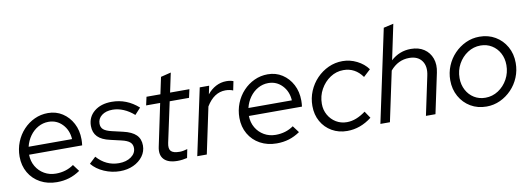

<svg xmlns="http://www.w3.org/2000/svg" viewBox="-57 -1067 3947 1428"><g transform="rotate(-10 1916.5 -353.5)"><path d="M280 9Q210 9 155 -21Q100 -51 69 -104.5Q38 -158 38 -226Q38 -284 58.5 -335.5Q79 -387 115.5 -426Q152 -465 199.5 -487Q247 -509 301 -509Q362 -509 410 -478Q458 -447 486 -394Q514 -341 514 -273Q514 -252 511 -228H110Q111 -178 134 -139Q157 -100 196 -77.5Q235 -55 283 -55Q360 -55 418 -96L456 -45Q415 -17 372 -4Q329 9 280 9ZM117 -287H445Q441 -355 398.5 -399.5Q356 -444 294 -444Q252 -444 215.5 -423.5Q179 -403 153.5 -367.5Q128 -332 117 -287Z M756 10Q695 10 637 -15Q579 -40 544 -83L592 -128Q661 -50 758 -50Q814 -50 850.5 -76Q887 -102 887 -142Q887 -170 868 -186.5Q849 -203 806 -213L724 -232Q660 -246 630 -277Q600 -308 600 -358Q600 -426 650.5 -467.5Q701 -509 783 -509Q896 -509 984 -430L940 -382Q903 -415 861.5 -432.5Q820 -450 779 -450Q728 -450 697 -426Q666 -402 666 -364Q666 -336 684.5 -320Q703 -304 746 -294L828 -275Q894 -260 925 -229.5Q956 -199 956 -149Q956 -104 929.5 -68Q903 -32 858 -11Q813 10 756 10Z M1190 9Q1120 9 1088.5 -24.5Q1057 -58 1070 -119L1137 -438H1031L1045 -501H1150L1177 -628L1254 -647L1223 -501H1369L1355 -438H1209L1144 -135Q1135 -92 1152 -73.5Q1169 -55 1218 -55Q1242 -55 1276 -65L1263 0Q1247 4 1227.5 6.5Q1208 9 1190 9Z M1340 0 1447 -501H1518L1505 -438Q1533 -473 1570 -492.5Q1607 -512 1649 -512Q1680 -512 1702 -503L1688 -435Q1678 -440 1662 -443Q1646 -446 1631 -446Q1544 -446 1486 -350L1412 0Z M1940 9Q1870 9 1815 -21Q1760 -51 1729 -104.5Q1698 -158 1698 -226Q1698 -284 1718.5 -335.5Q1739 -387 1775.5 -426Q1812 -465 1859.5 -487Q1907 -509 1961 -509Q2022 -509 2070 -478Q2118 -447 2146 -394Q2174 -341 2174 -273Q2174 -252 2171 -228H1770Q1771 -178 1794 -139Q1817 -100 1856 -77.5Q1895 -55 1943 -55Q2020 -55 2078 -96L2116 -45Q2075 -17 2032 -4Q1989 9 1940 9ZM1777 -287H2105Q2101 -355 2058.5 -399.5Q2016 -444 1954 -444Q1912 -444 1875.5 -423.5Q1839 -403 1813.5 -367.5Q1788 -332 1777 -287Z M2472 9Q2408 9 2357 -20.5Q2306 -50 2277 -101.5Q2248 -153 2248 -219Q2248 -278 2270 -330.5Q2292 -383 2330.5 -423Q2369 -463 2419 -486Q2469 -509 2526 -509Q2582 -509 2634 -483Q2686 -457 2717 -414L2664 -365Q2609 -442 2521 -442Q2467 -442 2421.5 -412Q2376 -382 2348 -332Q2320 -282 2320 -222Q2320 -176 2341.5 -138Q2363 -100 2399.5 -78Q2436 -56 2481 -56Q2517 -56 2552.5 -70Q2588 -84 2623 -110L2658 -58Q2572 9 2472 9Z M2723 0 2872 -700 2947 -717 2891 -451Q2956 -510 3042 -510Q3101 -510 3141.5 -483Q3182 -456 3199 -409Q3216 -362 3203 -302L3139 0H3067L3129 -293Q3144 -362 3113.5 -404Q3083 -446 3018 -446Q2934 -446 2875 -376L2795 0Z M3524 10Q3457 10 3404.5 -21Q3352 -52 3321.5 -106.5Q3291 -161 3291 -229Q3291 -286 3312 -337Q3333 -388 3370.5 -427Q3408 -466 3456.5 -488.5Q3505 -511 3560 -511Q3627 -511 3679.5 -480Q3732 -449 3762.5 -395Q3793 -341 3793 -272Q3793 -215 3772 -164Q3751 -113 3713.5 -74Q3676 -35 3627.5 -12.5Q3579 10 3524 10ZM3527 -56Q3580 -56 3624.5 -85Q3669 -114 3695.5 -162.5Q3722 -211 3722 -268Q3722 -319 3700.5 -359Q3679 -399 3641.5 -422Q3604 -445 3557 -445Q3504 -445 3459.5 -416Q3415 -387 3388.5 -339Q3362 -291 3362 -233Q3362 -183 3383.5 -142.5Q3405 -102 3442.5 -79Q3480 -56 3527 -56Z"/></g></svg>

Font: Red Hat Display
Style: Italic
Weight: 400
Italic angle: -12°
Designer: Pentagram, MCKL
Foundry: Pentagram, MCKL
Version: Version 1.023; ttfautohint (v1.8.3)